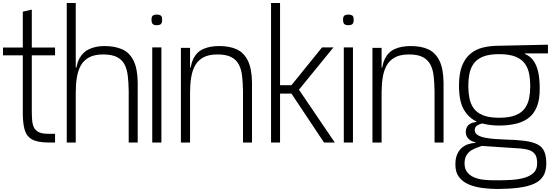

<svg xmlns="http://www.w3.org/2000/svg" viewBox="-22 -950 3689 1280"><path d="M302 0Q229 0 192 -20.5Q155 -41 142.5 -84.5Q130 -128 130 -196V-414H190V-216Q190 -181 192 -152Q194 -123 203.5 -102Q213 -81 235.5 -69.5Q258 -58 300 -58H345V0ZM-2 -581V-633H345V-581ZM130 -275V-872L190 -886V-275Z M423 -930H483V-442V0H423ZM836 -360 896 -403V0H836ZM483 -442Q483 -515 507 -559.5Q531 -604 574.5 -623.5Q618 -643 675 -643Q744 -643 793 -621Q842 -599 868.5 -545.5Q895 -492 896 -398L836 -345Q835 -399 830 -443.5Q825 -488 808.5 -520Q792 -552 758 -569.5Q724 -587 665 -587Q608 -587 572 -567.5Q536 -548 517 -514Q498 -480 490.5 -434Q483 -388 483 -334ZM450 -500H496L485 -436L450 -461Z M993 0V-634H1054V0ZM1023 -782Q1013 -782 1005 -784.5Q997 -787 992.5 -794.5Q988 -802 988 -818Q988 -841 998 -847Q1008 -853 1023 -853Q1039 -853 1049 -847Q1059 -841 1059 -818Q1059 -802 1054.5 -794.5Q1050 -787 1041.5 -784.5Q1033 -782 1023 -782Z M1245 -334V-442Q1245 -515 1267.5 -559.5Q1290 -604 1333.5 -623.5Q1377 -643 1440 -643Q1509 -643 1556.5 -621Q1604 -599 1630.5 -545.5Q1657 -492 1658 -398L1598 -345Q1597 -399 1592 -443.5Q1587 -488 1570 -520Q1553 -552 1519.5 -569.5Q1486 -587 1427 -587Q1370 -587 1334 -567.5Q1298 -548 1279 -514Q1260 -480 1252.5 -434Q1245 -388 1245 -334ZM1184 0V-631H1245V-442V0ZM1247 -436 1212 -461V-500H1258ZM1598 0V-360L1658 -403V0Z M1785 0V-930H1845V-382H1921L2125 -634H2201L1971 -352L2210 0H2138L1921 -326H1845V0Z M2270 0V-634H2331V0ZM2300 -782Q2290 -782 2282 -784.5Q2274 -787 2269.5 -794.5Q2265 -802 2265 -818Q2265 -841 2275 -847Q2285 -853 2300 -853Q2316 -853 2326 -847Q2336 -841 2336 -818Q2336 -802 2331.5 -794.5Q2327 -787 2318.5 -784.5Q2310 -782 2300 -782Z M2522 -334V-442Q2522 -515 2544.5 -559.5Q2567 -604 2610.5 -623.5Q2654 -643 2717 -643Q2786 -643 2833.5 -621Q2881 -599 2907.5 -545.5Q2934 -492 2935 -398L2875 -345Q2874 -399 2869 -443.5Q2864 -488 2847 -520Q2830 -552 2796.5 -569.5Q2763 -587 2704 -587Q2647 -587 2611 -567.5Q2575 -548 2556 -514Q2537 -480 2529.5 -434Q2522 -388 2522 -334ZM2461 0V-631H2522V-442V0ZM2524 -436 2489 -461V-500H2535ZM2875 0V-360L2935 -403V0Z M3299 310Q3247 310 3196 303.5Q3145 297 3104 280Q3063 263 3038 230Q3013 197 3014 145Q3014 108 3024.5 82Q3035 56 3053.5 38.5Q3072 21 3096 12.5Q3120 4 3148 2V-2Q3121 -6 3102 -24Q3083 -42 3083 -72Q3083 -86 3089 -99.5Q3095 -113 3110.5 -123.5Q3126 -134 3155 -137V-140Q3103 -164 3070.5 -219Q3038 -274 3038 -378V-379Q3038 -460 3058.5 -511.5Q3079 -563 3115 -592.5Q3151 -622 3199.5 -633.5Q3248 -645 3305 -645L3631 -652V-594H3478V-590Q3517 -574 3538.5 -539.5Q3560 -505 3568 -460Q3576 -415 3576 -369V-368Q3578 -288 3556.5 -237Q3535 -186 3496.5 -159.5Q3458 -133 3408 -123Q3358 -113 3305 -113Q3276 -113 3247.5 -116.5Q3219 -120 3192 -127Q3173 -122 3158 -112.5Q3143 -103 3143 -83Q3143 -62 3162 -50Q3181 -38 3211.5 -32Q3242 -26 3276 -23.5Q3310 -21 3341 -20Q3422 -18 3475.5 -11Q3529 -4 3561 12.5Q3593 29 3606.5 60Q3620 91 3620 140Q3620 190 3600 223Q3580 256 3539.5 274.5Q3499 293 3439 301Q3379 309 3299 310ZM3295 252Q3338 252 3384 249.5Q3430 247 3469.5 236.5Q3509 226 3534 203.5Q3559 181 3559 139Q3559 99 3545.5 79.5Q3532 60 3508 51.5Q3484 43 3450 40L3189 23Q3180 27 3161.5 33Q3143 39 3123 50.5Q3103 62 3089 83.5Q3075 105 3075 139Q3075 175 3092 197Q3109 219 3136 231Q3163 243 3193 247Q3223 251 3250.5 251.5Q3278 252 3295 252ZM3305 -165Q3375 -165 3416.5 -182.5Q3458 -200 3478.5 -230Q3499 -260 3506 -298Q3513 -336 3513 -377Q3513 -418 3506 -456Q3499 -494 3478.5 -524Q3458 -554 3416.5 -571.5Q3375 -589 3305 -589Q3237 -589 3196 -571.5Q3155 -554 3134.5 -524Q3114 -494 3107 -456Q3100 -418 3100 -377Q3100 -336 3107 -298Q3114 -260 3134.5 -230Q3155 -200 3196 -182.5Q3237 -165 3305 -165Z"/></svg>

Font: Matangi
Style: Regular
Weight: 400
Designer: Prashant Pant
Foundry: The Graphic Ant
Version: Version 3.002